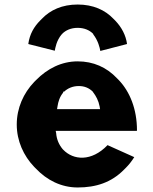

<svg xmlns="http://www.w3.org/2000/svg" viewBox="-20 -806 675 848"><path d="M259 -397V-401H263C279 -416 301 -426 328 -426C352 -426 373 -418 390 -401L391 -399C404 -382 415 -362 420 -336L422 -324H232L234 -336C237 -357 244 -379 259 -397ZM257 -147C241 -166 230 -190 228 -218L226 -228H584L585 -230C585 -325 553 -402 504 -453L497 -460C451 -509 392 -535 323 -535C252 -535 189 -503 139 -452L131 -444C84 -395 54 -329 54 -256C54 -184 84 -118 131 -69L138 -62C187 -10 251 22 323 22C404 22 472 0 528 -57L536 -65C549 -78 561 -93 573 -112L455 -165C384 -91 304 -98 259 -145ZM253 -655H254L255 -657C270 -672 293 -683 323 -683C352 -683 375 -673 391 -657L392 -655V-654C413 -627 421 -595 423 -581L539 -611L541 -612C536 -650 517 -686 489 -715L481 -723C444 -762 391 -786 323 -786C255 -786 202 -762 165 -723L158 -716C130 -688 111 -655 105 -612L107 -611L222 -582C224 -593 229 -627 253 -655Z"/></svg>

Font: Hussar Woodtype
Style: SeBd
Weight: 900
Foundry: Cannot Into Space Fonts
Version: Version 1.07